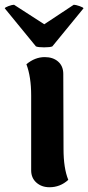

<svg xmlns="http://www.w3.org/2000/svg" viewBox="-60 -772 371 807"><path d="M-1 -752 126 -670 250 -752Q258 -752 274 -746.5Q290 -741 291 -737L160 -577Q151 -573 125.5 -573Q100 -573 91 -577L-40 -737Q-39 -741 -24 -746.5Q-9 -752 -1 -752ZM207 -146Q207 -65 227 -16Q193 15 148 15Q115 15 93 -4.5Q71 -24 71 -56V-371Q71 -449 51 -502Q87 -532 128 -532Q163 -532 184.5 -513Q206 -494 206 -461Z"/></svg>

Font: Arima Koshi Bold
Style: Regular
Weight: 700
Designer: Joana Correia and Natanael Gama
Foundry: NDISCOVER
Version: Version 1.019;PS 001.019;hotconv 1.0.88;makeotf.lib2.5.64775